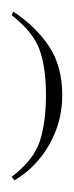

<svg xmlns="http://www.w3.org/2000/svg" viewBox="-49 235 127 330"><path d="M-26 255Q13 281 35.5 315Q58 349 58 399Q58 444 36 483Q14 522 -24 545L-29 539Q9 510 19.5 477.5Q30 445 30 398Q30 351 19 320.5Q8 290 -29 261Z"/></svg>

Font: Bravura Text
Style: Regular
Weight: 400
Designer: Daniel Spreadbury et al.
Foundry: Steinberg Media Technologies GmbH
Version: Version 1.38